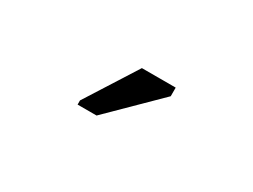

<svg xmlns="http://www.w3.org/2000/svg" viewBox="-29 -927 634 482"><g transform="rotate(30 288.5 -686.0)"><path d="M193 -618V-606H248L385 -741V-766H287Z"/></g></svg>

Font: Frost Regular
Style: Regular
Weight: 400
Designer: Lee Frost
Foundry: Lee Frost for Ice Communication Norge AS
Version: Version 2.011;hotconv 1.0.107;makeotfexe 2.5.65593